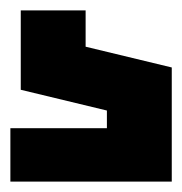

<svg xmlns="http://www.w3.org/2000/svg" viewBox="-20 -60 351 370"><path d="M0 187H186V153L20 113V-40H145V30L311 70V290H0Z"/></svg>

Font: Stalinist One
Style: Regular
Weight: 400
Designer: Jovanny Lemonad
Foundry: Alexey Maslov, Jovanny Lemonad
Version: Version 3.004